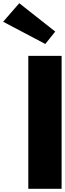

<svg xmlns="http://www.w3.org/2000/svg" viewBox="-36 -1172 403 1192"><path d="M83.6 -1152 -16.5 -1037 245.3 -899 306.9 -976ZM346.5 -825H139.7V0H346.5Z"/></svg>

Font: Hussar
Style: BdWide
Weight: 700
Foundry: Cannot Into Space Fonts
Version: Version 2.00